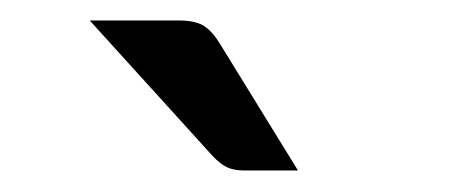

<svg xmlns="http://www.w3.org/2000/svg" viewBox="-20 -744 440 183"><path d="M150 -724.5Q166.5 -724.5 174.5 -719.2Q182.5 -714 189.5 -702.5L264 -581.5H213Q202.5 -581.5 196 -584.8Q189.5 -588 182.5 -595.5L65.5 -724.5Z"/></svg>

Font: TypoPRO Lato
Style: Regular
Weight: 400
Designer: Lukasz Dziedzic with Adam Twardoch and Botio Nikoltchev
Foundry: tyPoland Lukasz Dziedzic
Version: Version 2.010; 2014-09-01; http://www.latofonts.com/